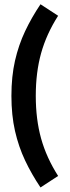

<svg xmlns="http://www.w3.org/2000/svg" viewBox="-20 -786 318 878"><path d="M245.8 18.6Q192.5 -64.8 168 -152.5Q143.6 -240.2 143.6 -347.7Q143.6 -455.1 168 -542.8Q192.5 -630.6 245.8 -713.9L165.2 -766.5Q124.5 -706.2 94.8 -643.3Q65.1 -580.4 48.6 -508.4Q32.2 -436.4 32.2 -347.7Q32.2 -259.4 48.6 -187.1Q65.1 -114.9 94.8 -52.1Q124.5 10.7 165.2 71.2Z"/></svg>

Font: Estedad-VF-FD Black
Style: Regular
Weight: 900
Designer: Amin Abedi
Version: Version 4.000